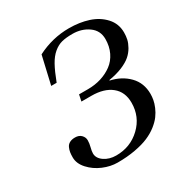

<svg xmlns="http://www.w3.org/2000/svg" viewBox="-167 -839 945 985"><g transform="rotate(-30 305.5 -346.0)"><path d="M62 -123Q62 -140.6 64 -153.1Q65.9 -165.5 71.8 -178.7Q77.6 -191.9 90.6 -199Q103.5 -206.1 123 -206.1Q146.5 -206.1 159.7 -192.4Q172.9 -178.7 172.9 -161.1Q172.9 -143.1 167.5 -122.6Q162.1 -102.1 162.1 -88.9Q162.1 -60.1 191.4 -40Q220.7 -20 261.2 -20Q345.7 -20 404.8 -76.4Q463.9 -132.8 463.9 -215.8Q463.9 -279.8 420.9 -314.5Q377.9 -349.1 303.2 -349.1H244.1L252 -387.2H305.2Q346.2 -387.2 382.8 -398.4Q419.4 -409.7 448.5 -431.2Q477.5 -452.6 494.4 -487.5Q511.2 -522.5 511.2 -565.9Q511.2 -616.2 471.2 -644.5Q431.2 -672.9 377 -672.9Q338.9 -672.9 313.5 -666.3Q288.1 -659.7 264.6 -640.1Q241.2 -620.6 222.4 -586.7Q203.6 -552.7 182.1 -496.1H149.9L188 -661.1Q277.8 -707 376 -707Q438.5 -707 490.5 -690.2Q542.5 -673.3 576.7 -636.2Q610.8 -599.1 610.8 -546.9Q610.8 -525.9 606.7 -506.8Q602.5 -487.8 590.1 -465.8Q577.6 -443.8 557.9 -426.5Q538.1 -409.2 503.7 -394.8Q469.2 -380.4 423.8 -373L422.9 -370.1Q487.3 -356.4 529.1 -313.7Q570.8 -271 570.8 -206.1Q570.8 -189.5 567.6 -171.6Q564.5 -153.8 555.2 -131.6Q545.9 -109.4 531.2 -89.6Q516.6 -69.8 491.5 -50Q466.3 -30.3 433.8 -16.4Q401.4 -2.4 353.8 6.3Q306.2 15.1 249 15.1Q207.5 15.1 164.6 -2.9Q121.6 -21 91.8 -53.7Q62 -86.4 62 -123Z"/></g></svg>

Font: Linguistics Pro
Style: Italic
Weight: 400
Italic angle: -12°
Designer: Stefan Peev, Context Ltd
Foundry: Stefan Peev, Context Ltd
Version: Version 001.000